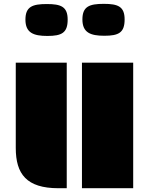

<svg xmlns="http://www.w3.org/2000/svg" viewBox="-20 -997 789 1017"><path d="M414.1 0H685.5V-665H414.1ZM63.5 -213.4C63.5 -75.2 120.6 0 289.6 0H333.5V-665H63.5ZM532.7 -807.6C608.9 -807.6 640.1 -824.2 640.1 -894C640.1 -962.9 604.5 -976.6 529.8 -976.6C453.6 -976.6 416.5 -962.9 416.5 -894C416.5 -824.2 459 -807.6 532.7 -807.6ZM231 -806.6C307.1 -806.6 338.4 -823.2 338.4 -893.1C338.4 -961.9 302.7 -975.6 228 -975.6C151.9 -975.6 114.7 -961.9 114.7 -893.1C114.7 -823.2 157.2 -806.6 231 -806.6Z"/></svg>

Font: Plaster
Style: Regular
Weight: 400
Designer: Eben Sorkin
Foundry: Eben Sorkin
Version: Version 1.007